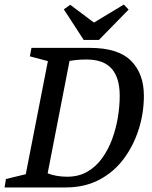

<svg xmlns="http://www.w3.org/2000/svg" viewBox="-30 -822 667 842"><path d="M-10 0 -4 -37 83 -58 180 -554 101 -575 108 -612H365Q488 -612 544.5 -555.5Q601 -499 601 -402Q601 -327 578.5 -255.5Q556 -184 513 -126Q470 -68 406 -34Q342 0 258 0ZM264 -47Q315 -47 353 -69Q391 -91 418 -128.5Q445 -166 462 -212.5Q479 -259 487 -308Q495 -357 495 -402Q495 -481 459.5 -521Q424 -561 350 -561Q324 -561 305 -559Q286 -557 275 -555L179 -62Q195 -55 218 -51Q241 -47 264 -47ZM337 -647 250 -781 278 -801 382 -723 513 -802 534 -780 404 -647Z"/></svg>

Font: Manuale Medium
Style: Italic
Weight: 500
Italic angle: -11°
Version: Version 1.002